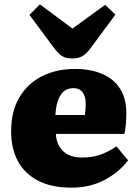

<svg xmlns="http://www.w3.org/2000/svg" viewBox="-20 -846 632 880"><path d="M306 14Q215 14 153.5 -18.5Q92 -51 61.5 -108.5Q31 -166 31 -243Q31 -336 69 -400Q107 -464 173 -497Q239 -530 324 -530Q396 -530 449 -507Q502 -484 530.5 -439Q559 -394 559 -328Q559 -304 557 -278.5Q555 -253 550 -232H236Q238 -197 253.5 -172.5Q269 -148 295 -136Q321 -124 356 -124Q405 -124 441.5 -137.5Q478 -151 514 -175L567 -111Q526 -57 460 -21.5Q394 14 306 14ZM234 -319H369Q371 -333 372 -345Q373 -357 373 -369Q373 -404 358.5 -423Q344 -442 316 -442Q289 -442 271.5 -426.5Q254 -411 245 -383.5Q236 -356 234 -319ZM313 -578Q289 -578 274.5 -584Q260 -590 248 -602.5Q236 -615 221 -635L115 -778L163 -826L312 -715L462 -824L509 -779L395 -625Q373 -596 354.5 -587Q336 -578 313 -578Z"/></svg>

Font: Literata 18pt ExtraBold
Style: Regular
Weight: 800
Designer: Latin by Veronika Burian and Jose Scaglione. Greek by Irene Vlachou. Cyrillic by Vera Evstafieva.
Foundry: TypeTogether
Version: Version 3.103;gftools[0.9.29]